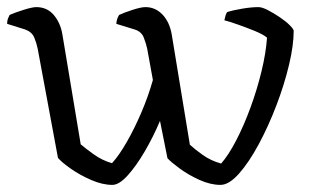

<svg xmlns="http://www.w3.org/2000/svg" viewBox="-20 -520 899 540"><path d="M296 0Q268 0 236 -14Q204 -28 178.5 -46Q153 -64 143 -76L86 -383Q83 -398 76.5 -414Q70 -430 51 -437L0 -453Q0 -462 3 -469Q6 -476 7 -478Q23 -485 47 -492.5Q71 -500 82 -500Q113 -500 132 -477Q151 -454 156 -420L207 -114Q220 -103 243.5 -86Q267 -69 295 -61Q315 -83 336.5 -120.5Q358 -158 377.5 -203.5Q397 -249 410 -295L394 -383Q391 -397 384.5 -414Q378 -431 359 -437L307 -453Q308 -463 310.5 -469Q313 -475 315 -478Q330 -485 353.5 -492.5Q377 -500 389 -500Q417 -500 437 -479Q457 -458 463 -423L514 -113Q528 -100 550.5 -84Q573 -68 602 -60Q623 -84 644.5 -125.5Q666 -167 684.5 -217.5Q703 -268 715.5 -319.5Q728 -371 731 -414Q721 -423 696.5 -433Q672 -443 647.5 -451.5Q623 -460 611 -463Q613 -472 614.5 -477Q616 -482 619 -486Q634 -491 660.5 -495.5Q687 -500 707 -500Q717 -500 733.5 -491.5Q750 -483 767 -471.5Q784 -460 795 -449Q806 -438 806 -433Q806 -393 793 -338Q780 -283 757.5 -224Q735 -165 707.5 -114Q680 -63 652 -31.5Q624 0 600 0Q572 0 541 -14Q510 -28 485.5 -46Q461 -64 451 -75L430 -180Q411 -135 387 -94Q363 -53 339 -26.5Q315 0 296 0Z"/></svg>

Font: Texturina ExtraLight
Style: Regular
Weight: 200
Designer: Guillermo Torres Carreño
Foundry: Omnibus-Type
Version: Version 1.002; ttfautohint (v1.8.3)